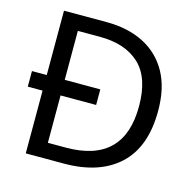

<svg xmlns="http://www.w3.org/2000/svg" viewBox="-104 -821 939 928"><g transform="rotate(15 365.0 -357.0)"><path d="M317 -714Q424 -714 503 -674Q582 -634 625.5 -556.5Q669 -479 669 -364Q669 -183 570.5 -91.5Q472 0 295 0H104V-314H30V-392H104V-714ZM304 -637H194V-392H372V-314H194V-77H284Q574 -77 574 -361Q574 -504 503 -570.5Q432 -637 304 -637Z"/></g></svg>

Font: Noto Serif Ottoman Siyaq
Style: Regular
Weight: 400
Designer: Sérgio Martins
Version: Version 1.005; ttfautohint (v1.8.4.7-5d5b)